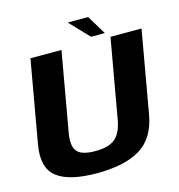

<svg xmlns="http://www.w3.org/2000/svg" viewBox="-117 -909 949 1016"><g transform="rotate(-15 357.5 -401.0)"><path d="M290.5 4Q444 4 529 -48.5Q614 -101 635.5 -224.5L715 -675H545L468.5 -242.5Q456 -170.5 420.5 -141Q385 -111.5 311 -111.5Q237.5 -111.5 212.5 -141Q187.5 -170.5 200 -242.5L276.5 -675H106.5L27 -224.5Q5 -101 71.2 -48.5Q137.5 4 290.5 4ZM445.5 -702H521L458 -806.5H346Z"/></g></svg>

Font: Anybody UltraCondensed Thin
Style: Bold Italic
Weight: 700
Italic angle: -10°
Version: Version 1.111